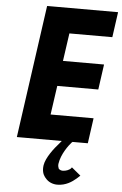

<svg xmlns="http://www.w3.org/2000/svg" viewBox="-69 -874 761 1202"><g transform="rotate(5 311.5 -272.5)"><path d="M178 -827 177 -826 60 6 61 7H342L329 23C297 58 249 121 242 168C237 202 245 225 257 241L263 248C282 272 311 282 338 282C391 282 431 254 454 234L462 227C468 222 472 218 477 213L420 166C420 167 417 171 414 174C404 183 385 192 364 192C355 192 346 189 339 182L338 180C335 173 332 162 334 150C343 89 387 31 405 11L410 7H505L506 6L528 -151L527 -152H258L284 -334H541L542 -335L564 -492L563 -493H306L331 -668H600L601 -669L623 -826L622 -827Z"/></g></svg>

Font: Hussar Woodtype
Style: SeBdObl
Weight: 900
Foundry: Cannot Into Space Fonts
Version: Version 1.07